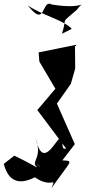

<svg xmlns="http://www.w3.org/2000/svg" viewBox="-194 -769 507 1019"><path d="M-6 91C73 175 46 136 -118 57L-174 101C-153 179 -98 260 88 106C-86 117 -75 175 -43 144C75 254 109 155 79 230C187 76 199 87 137 82L203 -4L108 -219L182 -324L205 -405L204 -530L11 -491L15 -442L100 -298L4 -185L157 19C122 32 149 -38 131 -41C105 -38 34 143 -5 -36C42 94 -63 89 33 136ZM135 -590C166 -689 121 -635 214 -717C256 -777 263 -715 81 -745C25 -777 51 -614 -46 -740C25 -690 143 -663 187 -616Z"/></svg>

Font: Asimov Silicon
Style: Regular
Weight: 400
Designer: Google
Version: Version 2.000980; 2014